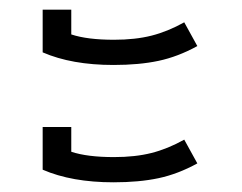

<svg xmlns="http://www.w3.org/2000/svg" viewBox="-20 -455 499 396"><path d="M68 -347V-435H127V-384Q160 -373 215 -373Q259 -373 292.5 -381.5Q326 -390 360 -409L387 -360Q347 -338 307 -329.5Q267 -321 214 -321Q128 -321 68 -347ZM68 -105V-193H127V-142Q160 -131 215 -131Q259 -131 292.5 -139.5Q326 -148 360 -167L387 -118Q347 -96 307 -87.5Q267 -79 214 -79Q128 -79 68 -105Z"/></svg>

Font: Athiti
Style: Regular
Weight: 400
Designer: CadsonDemak Team
Foundry: CadsonDemak
Version: Version 1.032